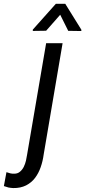

<svg xmlns="http://www.w3.org/2000/svg" viewBox="-119 -750 437 985"><path d="M298.3 -590.8V-597.7L215.8 -730.5H167.5L49.3 -598.1V-591.3L117.7 -592.3L189.9 -674.3L231 -591.8ZM105 43 202.1 -528.3H117.7L20 43.5C18.6 52.7 16.6 63 14.2 74.2C11.7 85.4 7.8 95.7 2.9 106C-2 115.7 -8.3 124 -16.6 130.9C-24.4 137.7 -34.2 141.1 -45.9 141.1C-52.7 141.6 -59.6 140.6 -66.4 139.2C-72.8 137.7 -79.6 135.7 -85.9 133.3L-99.1 204.6C-90.8 207.5 -83 210 -75.7 211.9C-67.9 213.4 -59.6 214.4 -51.3 214.8C-25.9 215.3 -3.9 210.4 14.6 201.2C32.7 191.9 48.3 179.2 60.5 163.1C72.8 147 82.5 128.4 89.8 107.4C97.2 86.4 102.1 64.9 105 43Z"/></svg>

Font: Roboto Condensed
Style: Italic
Weight: 400
Designer: Google
Version: Version 1.000;PS 001.000;hotconv 1.0.88;makeotf.lib2.5.64775